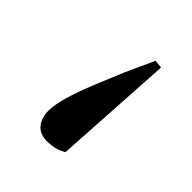

<svg xmlns="http://www.w3.org/2000/svg" viewBox="-100 -212 422 422"><g transform="rotate(45 111.5 -1.0)"><path d="M168 -146 151 134Q139 141 128 143.5Q117 146 105 146Q83 146 71.5 132Q60 118 60 96Q60 78 68 50Q76 22 89.5 -11Q103 -44 118 -80Q126 -97 133.5 -114Q141 -131 149 -148Z"/></g></svg>

Font: Source Serif 4 60pt SemiBold
Style: Regular
Weight: 600
Version: Version 4.004;hotconv 1.0.116;makeotfexe 2.5.65601